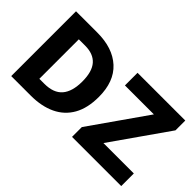

<svg xmlns="http://www.w3.org/2000/svg" viewBox="-87 -1105 1496 1496"><g transform="rotate(45 660.5 -357.0)"><path d="M682 -368Q682 -245 636 -163.5Q590 -82 504 -41Q418 0 299 0H84V-714H319Q489 -714 585.5 -625.5Q682 -537 682 -368ZM506 -362Q506 -471 460 -523Q414 -575 324 -575H254V-140H309Q410 -140 458 -195.5Q506 -251 506 -362ZM1296 0H754V-108L1081 -575H762V-714H1288V-606L961 -139H1296Z"/></g></svg>

Font: Noto Sans ExtraBold
Style: Regular
Weight: 800
Designer: Monotype Design Team
Foundry: Monotype Imaging Inc.
Version: Version 2.007